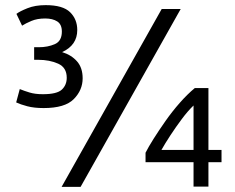

<svg xmlns="http://www.w3.org/2000/svg" viewBox="-20 -728 914 748"><path d="M150 -307Q113 -307 86.5 -314Q60 -321 43 -329L57 -381Q74 -374 95.5 -367.5Q117 -361 147 -361Q202 -361 221 -379Q240 -397 240 -425Q240 -465 206.5 -480Q173 -495 129 -495H113V-544H131Q166 -544 193.5 -556Q221 -568 221 -605Q221 -633 203 -644.5Q185 -656 156 -656Q125 -656 102.5 -646.5Q80 -637 66 -628L44 -674Q57 -684 87 -696Q117 -708 158 -708Q225 -708 253 -680.5Q281 -653 281 -611Q281 -552 222 -525Q258 -514 280 -489Q302 -464 302 -423Q302 -377 267.5 -342Q233 -307 150 -307ZM220 0 610 -693H684L294 0ZM734 -1V-96H547V-133Q558 -155 578.5 -187.5Q599 -220 625 -257Q651 -294 680.5 -327.5Q710 -361 739 -385H792V-144H843V-96H792V-1ZM609 -144H734V-317Q712 -296 688.5 -264.5Q665 -233 644 -201Q623 -169 609 -144Z"/></svg>

Font: Ubuntu Sans
Style: Regular
Weight: 400
Designer: Dalton Maag Ltd
Foundry: Dalton Maag Ltd
Version: Version 1.006; ttfautohint (v1.8.4.7-5d5b)